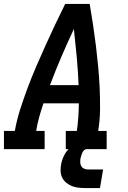

<svg xmlns="http://www.w3.org/2000/svg" viewBox="-27 -755 647 972"><path d="M-7 0V-92H48Q58 -148 75.5 -202.5Q93 -257 113 -310.5Q133 -364 156 -417.5Q179 -471 203 -524Q227 -577 252 -630Q277 -683 303 -735H427Q436 -683 444 -630Q452 -577 458.5 -524Q465 -471 470 -418Q475 -365 477.5 -311Q480 -257 479.5 -202Q479 -147 470 -92H513V0H306V-92H362Q367 -127 369.5 -162Q372 -197 372 -232H193Q181 -197 171.5 -162.5Q162 -128 156 -92H199V0ZM371 -324Q368 -396 361.5 -466.5Q355 -537 347 -608Q314 -538 283.5 -467Q253 -396 226 -324ZM404 197Q387 197 369.5 195Q352 193 337 187Q322 181 309 170.5Q296 160 288.5 145.5Q281 131 280 113.5Q279 96 282 79Q286 56 297 33Q308 10 327 -6.5Q346 -23 370 -30Q394 -37 418 -37L412 0Q404 0 398 6Q392 12 389 19.5Q386 27 384 34.5Q382 42 380 49Q379 59 379.5 69.5Q380 80 385.5 88Q391 96 400 99.5Q409 103 420 103H495L479 197Z"/></svg>

Font: Iosevka Curly Slab SmBdExObl
Style: Regular
Weight: 600
Width: 7
Italic angle: -9°
Monospace: yes
Designer: Belleve Invis
Foundry: Belleve Invis
Version: Version 11.1.0; ttfautohint (v1.8.3)